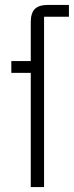

<svg xmlns="http://www.w3.org/2000/svg" viewBox="-20 -760 300 780"><path d="M105 0V-464H26V-512H105V-670Q105 -707 121.5 -723.5Q138 -740 175 -740H260V-692H159V0Z"/></svg>

Font: IBM Plex Sans Condensed Light
Style: Regular
Weight: 300
Width: 3
Designer: Mike Abbink, Paul van der Laan, Pieter van Rosmalen
Foundry: Bold Monday
Version: Version 3.201